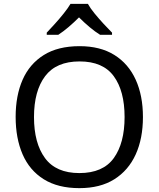

<svg xmlns="http://www.w3.org/2000/svg" viewBox="-20 -964 821 994"><path d="M720 -358Q720 -247 682.5 -164.5Q645 -82 572 -36Q499 10 391 10Q280 10 206.5 -36Q133 -82 97 -165Q61 -248 61 -359Q61 -469 97 -551Q133 -633 206.5 -679Q280 -725 392 -725Q499 -725 572 -679.5Q645 -634 682.5 -551.5Q720 -469 720 -358ZM156 -358Q156 -223 213 -145.5Q270 -68 391 -68Q513 -68 569 -145.5Q625 -223 625 -358Q625 -493 569 -569.5Q513 -646 392 -646Q271 -646 213.5 -569.5Q156 -493 156 -358ZM435 -944Q447 -922 469.5 -894.5Q492 -867 516.5 -840.5Q541 -814 560 -795V-784H498Q472 -800 444 -823.5Q416 -847 389 -874Q362 -847 335 -824Q308 -801 282 -784H222V-795Q241 -815 264.5 -841Q288 -867 310 -894.5Q332 -922 345 -944Z"/></svg>

Font: Noto Sans Old Italic
Style: Regular
Weight: 400
Designer: Monotype Design Team
Foundry: Monotype Imaging Inc.
Version: Version 2.003; ttfautohint (v1.8.4.7-5d5b)